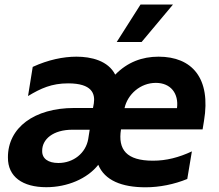

<svg xmlns="http://www.w3.org/2000/svg" viewBox="-20 -797 944 828"><path d="M725.9 -777.3H585.9L483.3 -615.8H590.6ZM663.7 -552.6C592.7 -552.6 529.5 -528.8 476.9 -475.1C446.4 -535.2 373.6 -552.6 309.7 -552.6C252.8 -552.6 187.5 -539.1 121.1 -508.5L100.9 -382.8C156.2 -416.2 203.1 -437.5 273.8 -437.5C376.8 -437.5 391 -393.1 384.6 -350.9L381 -331.3H299.7C127.8 -331.3 13.5 -246.4 14.2 -117.9C13.5 -34.4 77.8 10.3 179.7 10.3C269.9 10.3 356.2 -25.9 403.8 -86.3C431.5 -19.2 505 10.7 607.6 10.7C668 10.7 731.5 -2.1 787.6 -25.2L807.5 -144.2C751.1 -117.9 697.8 -104 639.6 -104C525.6 -104 487.9 -151.6 501.8 -239H853.7L859.7 -275.6C890.6 -459.5 808.6 -552.6 663.7 -552.6ZM743.3 -330.6H517C530.2 -390.6 585.6 -439.6 652 -439.6C715.9 -439.6 751.4 -394.2 743.3 -330.6ZM360.4 -197.1C349.8 -136.7 296.9 -94.1 231.9 -94.1C187.9 -94.1 161.2 -112.9 161.9 -146C161.2 -196.7 209.2 -237.6 292.6 -237.6H366.8Z"/></svg>

Font: TID UI
Style: Bold Italic
Weight: 700
Italic angle: -9.39999°
Designer: The TID Project Authors
Foundry: Bakken & Bæck
Version: Version 1.001;hotconv 1.0.109;makeotfexe 2.5.65596